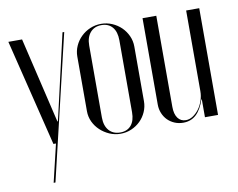

<svg xmlns="http://www.w3.org/2000/svg" viewBox="-75 -602 1089 877"><g transform="rotate(-10 469.5 -163.0)"><path d="M13.9 -495 135.6 0H147.5L105.9 175H114.2L273 -495H265L180.6 -127.5L173.5 -97.9H171.5L164.4 -127.5L77.5 -495Z M444.9 -502.5Q471.4 -502.5 495.6 -492.2Q519.7 -481.8 537.7 -464.4Q555.6 -446.9 566.2 -423.6Q576.8 -400.3 576.8 -374.1V-120.5Q576.8 -94.7 566.5 -71.3Q556.2 -47.8 538.5 -30.5Q520.8 -13.1 497 -2.8Q473.2 7.5 446.5 7.5Q419.6 7.5 395.5 -3Q371.3 -13.6 352.7 -31Q334.1 -48.4 323.2 -71.5Q312.4 -94.6 312.4 -120.5V-374.1Q312.4 -399.9 322.9 -423.2Q333.3 -446.5 351.5 -464.2Q369.6 -481.9 393.6 -492.2Q417.7 -502.5 444.9 -502.5ZM445.4 -496.5Q412.6 -496.5 393.6 -474.4Q374.6 -452.4 374.6 -414.2V-80.4Q374.6 -42.2 393.6 -20.4Q412.7 1.5 445.8 1.5Q478.4 1.5 496.5 -19.9Q514.5 -41.2 514.5 -80.4V-414.2Q514.5 -453.4 496.3 -474.9Q478.1 -496.5 445.4 -496.5Z M836.5 -82.9H838.5V-52.9V0H899.2V-495H838.5V-121.2Q838.5 -98.5 831.2 -77.1Q824 -55.6 811.6 -39Q799.1 -22.4 783.4 -12.1Q767.8 -1.9 750.9 -1.9Q727.1 -1.9 713.6 -20.3Q700 -38.8 700 -72.4V-495H636.2V-94.1Q636.2 -72.8 644 -53.9Q651.8 -35 665.4 -21.4Q679 -7.9 697.4 -0.2Q715.8 7.5 737.2 7.5Q773.1 7.5 797.4 -15.1Q821.6 -37.8 836.5 -82.9Z"/></g></svg>

Font: Moniqa Black
Style: Regular
Weight: 900
Designer: Rajesh Rajput
Foundry: Rajesh Rajput
Version: Version 1.000